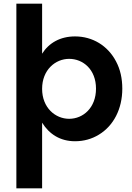

<svg xmlns="http://www.w3.org/2000/svg" viewBox="-20 -760 718 1044"><path d="M209 264V-93C248 -30 308 8 388 8C435 8 479 -4 518 -28C597 -76 645 -167 645 -278C645 -333 634 -383 611 -426C566 -512 483 -562 388 -562C308 -562 246 -527 209 -468V-740H69V264ZM209 -277C209 -380 281 -440 356 -440C432 -440 502 -382 502 -278C502 -174 432 -114 356 -114C281 -114 209 -174 209 -277Z"/></svg>

Font: Poppins SemiBold
Style: Regular
Weight: 600
Designer: Ninad Kale (Devanagari), Jonny Pinhorn (Latin)
Foundry: Indian Type Foundry
Version: 4.004